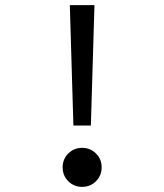

<svg xmlns="http://www.w3.org/2000/svg" viewBox="-20 -720 640 748"><path d="M266 -231 252 -700H348L334 -231ZM246 -14Q224 -36 224 -68Q224 -100 246 -122Q268 -144 300 -144Q332 -144 354 -122Q376 -100 376 -68Q376 -36 354 -14Q332 8 300 8Q268 8 246 -14Z"/></svg>

Font: CommitMono
Style: 450Regular
Weight: 450
Designer: Eigil Nikolajsen
Foundry: Eigil Nikolajsen
Version: Version 1.002